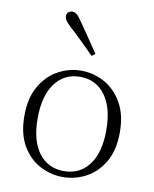

<svg xmlns="http://www.w3.org/2000/svg" viewBox="-90 -871 764 953"><g transform="rotate(10 292.5 -394.5)"><path d="M292 14Q231 14 176 -15Q121 -44 86.5 -103.5Q52 -163 52 -253Q52 -343 87 -403Q122 -463 177 -492.5Q232 -522 292 -522Q353 -522 408 -492.5Q463 -463 498 -403Q533 -343 533 -253Q533 -163 498 -103.5Q463 -44 408 -15Q353 14 292 14ZM292 -16Q372 -16 418.5 -77.5Q465 -139 465 -252Q465 -365 418.5 -428Q372 -491 292 -491Q212 -491 165.5 -428Q119 -365 119 -252Q119 -139 165.5 -77.5Q212 -16 292 -16ZM346 -616 329 -603Q297 -635 265.5 -666Q234 -697 205 -723Q185 -741 177 -753Q169 -765 169 -775Q169 -789 178 -796Q187 -803 198 -803Q209 -803 219.5 -794.5Q230 -786 245 -764Q268 -730 294.5 -692Q321 -654 346 -616Z"/></g></svg>

Font: Noto Serif KR ExtraLight ExtraLight
Style: Regular
Weight: 250
Version: Version 2.003-H1;hotconv 1.1.1;makeotfexe 2.6.0